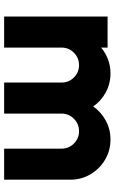

<svg xmlns="http://www.w3.org/2000/svg" viewBox="167 -721 554 928"><g transform="rotate(90 444.0 -257.0)"><path d="M60 0V-500H210V-468.5Q235 -490 267 -502Q299 -514 334.5 -514Q384.5 -514 426.5 -491.2Q468.5 -468.5 494.5 -430.5Q521 -468.5 562.8 -491.2Q604.5 -514 654 -514Q708 -514 752 -487.8Q796 -461.5 822.2 -417.5Q848.5 -373.5 848.5 -319.5V0H698.5V-277.5Q698.5 -312.5 673.8 -337.2Q649 -362 614 -362Q579 -362 554 -337.2Q529 -312.5 529 -277.5V0H379V-277.5Q379 -312.5 354.5 -337.2Q330 -362 294.5 -362Q259.5 -362 234.8 -337.2Q210 -312.5 210 -277.5V0Z"/></g></svg>

Font: Urbanist Black
Style: Regular
Weight: 900
Designer: Corey Hu
Foundry: Corey Hu
Version: Version 1.330; ttfautohint (v1.8.4.7-5d5b)